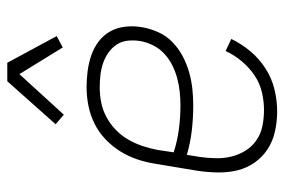

<svg xmlns="http://www.w3.org/2000/svg" viewBox="-150 -642 799 540"><g transform="rotate(-90 250.0 -371.5)"><path d="M207 8Q179 8 151.5 2Q124 -4 101.5 -18.5Q79 -33 63.5 -55Q48 -77 41.5 -103.5Q35 -130 35.5 -158.5Q36 -187 40 -215L60 -335Q64 -361 72.5 -386Q81 -411 95 -433.5Q109 -456 129 -475Q149 -494 173.5 -506Q198 -518 224 -523Q250 -528 275 -528Q298 -528 321 -525Q344 -522 365.5 -514.5Q387 -507 404.5 -493.5Q422 -480 432.5 -461Q443 -442 445.5 -418.5Q448 -395 444 -372Q440 -349 430 -326.5Q420 -304 402 -286.5Q384 -269 362 -257.5Q340 -246 317 -239.5Q294 -233 270.5 -230.5Q247 -228 225 -228Q189 -228 154 -232Q119 -236 85 -246L79 -209Q76 -187 75.5 -164Q75 -141 80.5 -119.5Q86 -98 97.5 -80Q109 -62 126.5 -50Q144 -38 166 -33.5Q188 -29 211 -29Q236 -29 261.5 -35Q287 -41 309 -56Q331 -71 348.5 -92Q366 -113 377 -137L411 -121Q397 -92 376 -67Q355 -42 327.5 -24.5Q300 -7 269 0.5Q238 8 207 8ZM225 -264Q243 -264 262 -266Q281 -268 300 -273Q319 -278 337 -287Q355 -296 369.5 -309.5Q384 -323 393 -341Q402 -359 405 -377Q408 -395 406 -412.5Q404 -430 395 -443.5Q386 -457 372.5 -466.5Q359 -476 343 -481.5Q327 -487 310 -489Q293 -491 275 -491Q254 -491 233 -487Q212 -483 192 -472.5Q172 -462 155.5 -446Q139 -430 128 -411Q117 -392 110 -371Q103 -350 99 -329L92 -283Q123 -273 156.5 -268.5Q190 -264 225 -264ZM198 -592 171 -615 292 -751H344L419 -612L387 -595L312 -717Z"/></g></svg>

Font: Iosevka Extralight
Style: Italic
Weight: 200
Italic angle: -9°
Monospace: yes
Designer: Belleve Invis
Foundry: Belleve Invis
Version: Version 32.5.0; ttfautohint (v1.8.4)